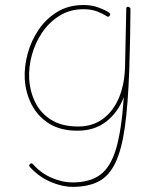

<svg xmlns="http://www.w3.org/2000/svg" viewBox="-20 -517 654 761"><path d="M289.6 -15.6Q347.2 -15.6 388.2 -45.9Q429.2 -76.2 451.7 -130.1Q474.1 -184.1 475.6 -254.4L480.5 -482.4Q480.5 -491.7 489.3 -489.7Q491.7 -489.3 494.1 -487.8Q494.6 -487.3 494.6 -486.8Q497.6 -483.9 497.1 -480.5Q496.6 -417.5 495.6 -361.6Q494.6 -305.7 492.7 -256.3V-252.4Q492.7 -244.6 492.2 -236.8Q487.3 -102.5 474.9 -13.4Q462.4 75.7 437.7 127.7Q413.1 179.7 371.8 201.7Q330.6 223.6 267.6 223.6Q226.1 223.6 179.9 203.6Q133.8 183.6 98.6 145Q92.8 138.2 99.1 132.8Q105.5 127.4 111.3 134.3Q142.6 169.9 185.3 188Q228 206.1 267.1 206.1Q335.9 206.1 377.2 175.8Q418.5 145.5 440.2 72Q461.9 -1.5 470.7 -131.8Q447.8 -71.8 401.4 -35.4Q355 1 286.6 1Q219.2 1 173.8 -27.8Q128.4 -56.6 104.7 -103.8Q81.1 -150.9 78.1 -204.6Q75.7 -252.9 89.6 -304.2Q103.5 -355.5 133.1 -399.2Q162.6 -442.9 207.3 -470Q252 -497.1 310.5 -497.1Q344.2 -497.1 370.4 -487.3Q396.5 -477.5 412.1 -467.3Q419.9 -462.4 415 -455.1Q410.6 -447.8 402.8 -452.6Q388.7 -462.4 365.5 -471.4Q342.3 -480.5 311.5 -480.5Q257.8 -480.5 216.6 -455.1Q175.3 -429.7 147.5 -388.7Q119.6 -347.7 106.4 -299.3Q93.3 -251 95.7 -204.6Q98.6 -153.8 120.1 -110.6Q141.6 -67.4 183.8 -41.5Q226.1 -15.6 289.6 -15.6Z"/></svg>

Font: Mikhak-DS1-FD Thin
Style: Regular
Weight: 100
Designer: Amin Abedi
Version: Version 3.2